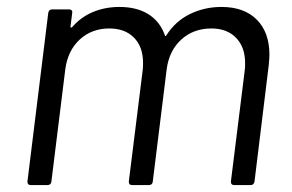

<svg xmlns="http://www.w3.org/2000/svg" viewBox="-20 -533 842 553"><path d="M756 -375Q756 -367 754 -345L713 -10Q711 0 702 0H654Q645 0 645 -10L685 -331Q686 -338 686 -351Q686 -397 660 -424Q634 -451 589 -451Q537 -451 502 -419Q467 -387 460 -333L420 -10Q420 -6 417 -3Q414 0 409 0H360Q351 0 351 -10L391 -331Q392 -338 392 -352Q392 -398 366 -424.5Q340 -451 295 -451Q244 -451 209.5 -419Q175 -387 168 -333L128 -10Q128 -6 125 -3Q122 0 117 0H68Q59 0 59 -10L119 -496Q121 -506 130 -506H179Q184 -506 186.5 -503Q189 -500 188 -496L183 -456Q183 -454 184.5 -453.5Q186 -453 188 -455Q213 -484 248 -498.5Q283 -513 324 -513Q374 -513 407.5 -492Q441 -471 455 -431Q455 -429 456.5 -429Q458 -429 459 -431Q485 -472 527 -492.5Q569 -513 618 -513Q683 -513 719.5 -476.5Q756 -440 756 -375Z"/></svg>

Font: Barlow
Style: Italic
Weight: 400
Italic angle: -7°
Designer: Jeremy Tribby
Foundry: Tribby Type
Version: Version 1.408